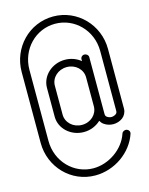

<svg xmlns="http://www.w3.org/2000/svg" viewBox="-177 -1042 1164 1502"><g transform="rotate(-15 404.5 -291.5)"><path d="M405 -525C476 -525 531 -473 531 -408V-174C531 -109 476 -57 405 -57C334 -57 278 -109 278 -174V-408C278 -473 334 -525 405 -525ZM404 -935C208 -935 55 -774 55 -579V-4C55 191 208 352 404 352C561 352 706 249 753 107C754 105 754 101 754 98C754 82 740 69 723 69C710 69 695 78 692 90C654 207 529 294 404 294C246 294 118 163 118 -4V-579C118 -746 246 -876 404 -876C562 -876 691 -746 691 -579V-96C691 -81 687 -74 678 -68C669 -62 656 -57 643 -57C630 -57 618 -62 609 -68C600 -74 596 -81 596 -96V-555C596 -571 581 -584 564 -584H563C546 -584 533 -571 533 -555V-539C499 -567 454 -584 405 -584C300 -584 214 -505 214 -408V-174C214 -77 300 1 405 1C459 1 507 -20 542 -53C549 -41 557 -31 568 -23C590 -7 617 1 643 1C669 1 696 -7 718 -23C739 -39 753 -64 754 -93V-95V-96V-579C754 -774 600 -935 404 -935Z"/></g></svg>

Font: bauhaus_2017
Style: _regular
Weight: 400
Version: Version 1.0